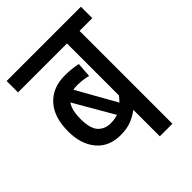

<svg xmlns="http://www.w3.org/2000/svg" viewBox="-183 -716 810 810"><g transform="rotate(-45 221.5 -311.0)"><path d="M367 -554H443V-622H0V-554H292V-244Q282 -231 272 -221L173 -397Q184 -399 198 -399Q232 -399 261 -391L266 -457Q234 -465 189 -465Q117 -465 75 -419Q33 -373 33 -288Q33 -212 71.5 -166Q110 -120 179 -120Q217 -120 244 -131Q271 -142 292 -158V0H367ZM185 -185Q150 -185 128.5 -208Q107 -231 107 -289Q107 -340 126 -368L228 -192Q208 -185 185 -185Z"/></g></svg>

Font: Noto Sans Devanagari Extra Condensed
Style: Regular
Weight: 400
Width: 2
Designer: Monotype Design Team
Foundry: Monotype Imaging Inc.
Version: 1.000